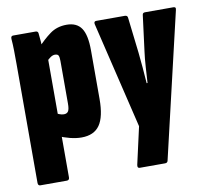

<svg xmlns="http://www.w3.org/2000/svg" viewBox="-77 -589 938 860"><g transform="rotate(-10 392.0 -159.0)"><path d="M258 6Q234 6 206 -1Q178 -8 155 -19V-124Q166 -119 177 -114.5Q188 -110 198 -110Q212 -110 218 -119.5Q224 -129 224 -154V-348Q224 -365 220.5 -372.5Q217 -380 204 -380Q194 -380 183.5 -372.5Q173 -365 165 -356L141 -423Q171 -456 203 -479.5Q235 -503 279 -503Q325 -503 346 -472Q367 -441 367 -371V-150Q367 -69 341 -31.5Q315 6 258 6ZM39 185Q28 185 28 172V-369Q28 -402 27.5 -431Q27 -460 25 -483Q24 -497 35 -497H137Q148 -497 149 -487Q151 -473 152.5 -450.5Q154 -428 155 -408L171 -371V172Q171 185 159 185Z M491 185Q479 185 482 170L520 1L404 -483Q401 -497 413 -497H543Q555 -497 556 -486L575 -323Q578 -294 581.5 -254.5Q585 -215 587 -183H591Q593 -215 595.5 -254.5Q598 -294 602 -323L623 -487Q624 -497 635 -497H764Q770 -497 772.5 -494Q775 -491 773 -483L619 175Q617 185 606 185Z"/></g></svg>

Font: Sofia Sans Extra Condensed Black
Style: Regular
Weight: 900
Designer: Botio Nikoltchev, Ani Petrova
Foundry: lettersoup
Version: Version 4.101